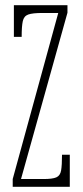

<svg xmlns="http://www.w3.org/2000/svg" viewBox="-20 -720 319 740"><path d="M29 0V-30L204.5 -670H143.5Q105.5 -670 88.8 -664Q72 -658 67.8 -638.2Q63.5 -618.5 63.5 -578H33.5V-700H240V-671L61 -30H148Q182.5 -30 197.2 -36.5Q212 -43 215.5 -63Q219 -83 219 -123.5H249V0Z"/></svg>

Font: Imbue Thin
Style: Regular
Weight: 100
Designer: Tyler Finck
Foundry: Etcetera Type Company
Version: Version 1.102